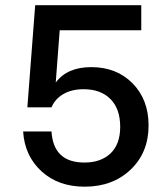

<svg xmlns="http://www.w3.org/2000/svg" viewBox="-20 -700 640 730"><path d="M84 -292 113.8 -680.2H517.1V-585H207L191.9 -386.2Q235.4 -444.8 327.1 -444.8Q423.3 -444.8 484.1 -383.1Q544.9 -321.3 544.9 -223.1Q544.9 -120.1 476.8 -55.2Q408.7 9.8 301.8 9.8Q201.7 9.8 137.7 -48.8Q73.7 -107.4 67.9 -200.2H175.8Q183.1 -82 300.8 -82Q363.8 -82 400.4 -116.9Q437 -151.9 437 -217.8Q437 -286.1 399.9 -323.5Q362.8 -360.8 297.9 -360.8Q252.9 -360.8 221.2 -342.5Q189.5 -324.2 175.8 -292Z"/></svg>

Font: TASA Orbiter Text Medium
Style: Regular
Weight: 500
Designer: Weizhong Zhang
Version: Version 1.000;Glyphs 3.1.2 (3151)